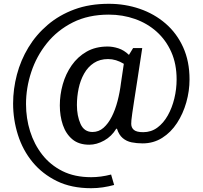

<svg xmlns="http://www.w3.org/2000/svg" viewBox="-20 -749 1067 1011"><path d="M553 -729Q639 -729 716 -702.5Q793 -676 852 -625Q911 -574 944.5 -500Q978 -426 978 -331Q978 -270 961 -210Q944 -150 912 -101Q880 -52 834 -23Q788 6 731 6Q700 6 673 0.5Q646 -5 626 -22Q606 -39 596 -71H592Q568 -31 528.5 -9Q489 13 450 13Q395 13 361 -15.5Q327 -44 311 -91Q295 -138 295 -194Q295 -250 310.5 -305Q326 -360 357.5 -405Q389 -450 436 -477Q483 -504 547 -504Q574 -504 603.5 -494.5Q633 -485 659 -460L681 -496H729Q714 -396 703.5 -329Q693 -262 686.5 -219.5Q680 -177 676.5 -153Q673 -129 672 -117Q671 -105 671 -97Q671 -77 685 -65Q699 -53 734 -53Q776 -53 808.5 -77Q841 -101 863.5 -141Q886 -181 898 -230.5Q910 -280 910 -331Q910 -412 882 -475Q854 -538 805 -582Q756 -626 691 -649Q626 -672 553 -672Q445 -672 363.5 -631Q282 -590 227 -521.5Q172 -453 144.5 -369.5Q117 -286 117 -201Q117 -126 138.5 -57.5Q160 11 202.5 65.5Q245 120 309 152Q373 184 460 184Q511 184 565 170L581 225Q552 233 521.5 237.5Q491 242 460 242Q356 242 279.5 204.5Q203 167 151.5 104.5Q100 42 74.5 -38.5Q49 -119 49 -204Q49 -280 69 -356Q89 -432 129.5 -499Q170 -566 231 -618Q292 -670 372 -699.5Q452 -729 553 -729ZM549 -438Q506 -438 474.5 -417.5Q443 -397 423 -361.5Q403 -326 394 -283Q385 -240 385 -196Q385 -139 404 -96.5Q423 -54 467 -54Q500 -54 525 -76Q550 -98 568.5 -134.5Q587 -171 599 -217Q611 -263 617 -312L632 -413Q591 -438 549 -438Z"/></svg>

Font: Rosario Medium
Style: Regular
Weight: 500
Version: Version 1.201